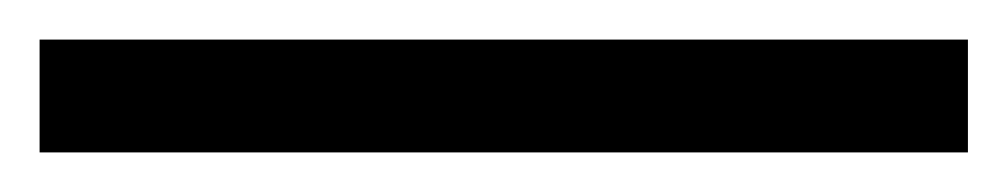

<svg xmlns="http://www.w3.org/2000/svg" viewBox="-25 63 509 97"><path d="M-5 140V83H464V140Z"/></svg>

Font: Noto Serif Khojki SemiBold
Style: Regular
Weight: 600
Version: Version 2.003